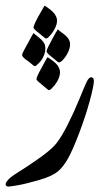

<svg xmlns="http://www.w3.org/2000/svg" viewBox="-20 -673 358 692"><path d="M318.4 -379.9Q317.4 -360.4 303.2 -308.3Q289.1 -256.3 265.9 -194.8Q242.7 -133.3 225.1 -101.8Q207.5 -70.3 186.8 -53.7Q166 -37.1 119.4 -23.7Q72.8 -10.3 44.7 -5.4Q16.6 -0.5 9.3 -0.5Q2 -1.5 0.5 -6.6Q-1 -11.7 4.9 -19.5Q12.7 -32.2 45.4 -52.2Q78.1 -72.3 121.3 -102.8Q164.6 -133.3 182.9 -156Q201.2 -178.7 224.1 -224.1Q247.1 -269.5 265.9 -315.7Q284.7 -361.8 292.7 -378.7Q300.8 -395.5 310.1 -394.5Q318.4 -393.1 318.4 -379.9ZM143.1 -504.4Q144 -496.6 142.3 -486.3Q140.6 -476.1 134 -463.9Q127.4 -451.7 116.2 -441.9Q109.4 -434.6 105 -434.6Q102.5 -434.6 93.3 -442.9Q84 -451.2 76.7 -455.8Q69.3 -460.4 64.5 -465.8Q59.6 -471.2 59.6 -474.6Q60.5 -481.4 68.4 -495.4Q76.2 -509.3 82.5 -521Q88.9 -532.7 93 -540.5Q97.2 -548.3 100.6 -553.7Q108.4 -547.4 119.1 -538.8Q129.9 -530.3 136 -522.2Q142.1 -514.2 143.1 -504.4ZM232.4 -518.1Q233.4 -509.3 230.7 -499Q228 -488.8 221.4 -477.1Q214.8 -465.3 203.6 -453.6Q196.8 -448.2 192.4 -448.2Q189.5 -448.2 180.9 -455.8Q172.4 -463.4 165.3 -468.8Q158.2 -474.1 153.1 -479.5Q147.9 -484.9 147.9 -487.3Q148.9 -495.6 156.5 -509.8Q164.1 -523.9 169.7 -534.9Q175.3 -545.9 180.2 -554Q185.1 -562 188.5 -567.4Q195.3 -560.5 206.8 -552.5Q218.3 -544.4 224.4 -536.4Q230.5 -528.3 232.4 -518.1ZM195.8 -418.9Q197.3 -410.6 194.8 -400.6Q192.4 -390.6 185.8 -378.9Q179.2 -367.2 168 -356Q161.1 -348.1 156.2 -348.1Q154.3 -348.1 145 -356.2Q135.7 -364.3 128.9 -369.6Q122.1 -375 116.7 -380.1Q111.3 -385.3 111.3 -388.7Q112.8 -396 120.1 -410.4Q127.4 -424.8 133.8 -436Q140.1 -447.3 144.5 -455.6Q148.9 -463.9 151.4 -466.8Q159.7 -461.9 170.7 -453.6Q181.6 -445.3 187.5 -437.3Q193.4 -429.2 195.8 -418.9ZM185.1 -605Q186.5 -596.2 184.1 -586.4Q181.6 -576.7 175 -564.9Q168.5 -553.2 157.2 -541.5Q150.4 -534.2 145.5 -534.2Q143.6 -534.2 134.3 -542.2Q125 -550.3 117.9 -555.7Q110.8 -561 105.7 -566.2Q100.6 -571.3 100.6 -574.2Q102.1 -582 109.1 -596.4Q116.2 -610.8 122.8 -621.8Q129.4 -632.8 133.8 -641.1Q138.2 -649.4 140.6 -652.8Q148.9 -647.9 159.7 -639.6Q170.4 -631.3 176.5 -623.3Q182.6 -615.2 185.1 -605Z"/></svg>

Font: IranNastaliq
Style: Regular
Weight: 400
Designer: Hossein Zahedi
Version: Version 1.5